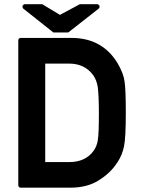

<svg xmlns="http://www.w3.org/2000/svg" viewBox="-20 -891 670 912"><path d="M78.6 0.5Q73.2 0.5 70.1 -2.9Q66.9 -6.3 66.9 -11.2V-699.2Q66.9 -704.1 70.1 -707.5Q73.2 -710.9 78.6 -710.9H319.3Q466.3 -710.9 539.1 -589.8Q566.9 -542 571.8 -503.4Q577.6 -464.4 577.6 -355Q577.6 -237.3 569.3 -197.3Q565.4 -176.8 557.6 -157.5Q549.8 -138.2 537.1 -118.7V-119.1Q505.4 -69.3 448.7 -34.2Q394 0.5 313 0.5ZM194.8 -588.9V-121.1H308.1Q387.2 -121.1 425.8 -176.3Q441.4 -199.7 444.8 -227.1Q447.3 -242.7 448.5 -273.4Q449.7 -304.2 449.7 -351.1Q449.7 -397 448.2 -428.5Q446.8 -460 444.3 -477.5Q439 -511.7 421.4 -535.6Q381.3 -588.9 308.1 -588.9ZM180.7 -871.1 264.6 -820.3 359.4 -871.1H440.9Q445.3 -871.1 448.2 -868.7Q451.2 -866.2 452.4 -863Q453.6 -859.9 452.6 -856.2Q451.7 -852.5 448.2 -849.6L304.2 -736.8H233.4L91.3 -849.6Q87.9 -852.5 87.2 -856.2Q86.4 -859.9 87.4 -863Q88.4 -866.2 91.6 -868.7Q94.7 -871.1 99.1 -871.1Z"/></svg>

Font: Alte DIN 1451 Mittelschrift
Style: Bold
Weight: 700
Designer: Peter Wiegel
Foundry: Peter Wiegel
Version: Version 1.003